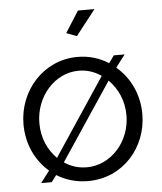

<svg xmlns="http://www.w3.org/2000/svg" viewBox="-53 -776 701 832"><g transform="rotate(-5 297.5 -360.0)"><path d="M139 1 161 -28C200 -4 246 10 297 10C449 10 556 -114 556 -259C556 -343 521 -418 461 -469L502 -523H455L432 -491C393 -516 348 -530 297 -530C149 -530 39 -405 39 -259C39 -175 73 -101 132 -50L93 1ZM297 -50C261 -50 228 -60 199 -80L423 -416C462 -377 487 -323 487 -260C487 -144 401 -50 297 -50ZM108 -258C108 -375 194 -470 297 -470C332 -470 365 -460 395 -439L171 -102C132 -141 108 -194 108 -258ZM389 -730H317L258 -637L303 -620Z"/></g></svg>

Font: Raleway Reg
Style: Regular
Weight: 400
Designer: Matt McInerney, Pablo Impallari, Rodrigo Fuenzalida
Foundry: Matt McInerney, Pablo Impallari, Rodrigo Fuenzalida
Version: Version 3.00 July 28, 2015